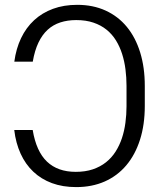

<svg xmlns="http://www.w3.org/2000/svg" viewBox="-20 -757 652 787"><path d="M38.4 -224.1H114Q128.6 -136.4 172.6 -94.5Q216.6 -52.6 290.5 -52.6Q329.9 -52.6 360.6 -63Q391.3 -73.5 414.4 -91.8Q437.5 -110.1 453.7 -135.5Q469.8 -160.9 479.8 -190.7Q489.7 -220.5 494.1 -253.9Q498.6 -287.3 498.6 -321.4V-404.8Q498.6 -439.3 494.3 -472.7Q490.1 -506 480.5 -536Q470.9 -566.1 455.3 -591.4Q439.6 -616.8 416.7 -635.3Q393.8 -653.8 363.1 -664.2Q332.4 -674.7 292.3 -674.7Q256.7 -674.7 227.3 -665.1Q197.8 -655.5 175.4 -635.1Q153.1 -614.7 137.6 -582.4Q122.2 -550.1 114.3 -504.3H38.7Q45.8 -557.5 66.4 -600.7Q87 -643.8 119.9 -674.2Q152.7 -704.5 197.3 -720.9Q241.8 -737.2 296.5 -737.2Q361.2 -737.2 412.6 -713.8Q464.1 -690.3 499.8 -647Q535.5 -603.7 554.5 -542.3Q573.5 -480.8 573.5 -404.8V-322.8Q573.5 -245.7 553.8 -184.1Q534.1 -122.5 497.7 -79.4Q461.3 -36.2 409.3 -13.1Q357.2 9.9 292.3 9.9Q236.9 9.9 192.8 -6.4Q148.8 -22.7 116.5 -53.3Q84.2 -83.8 64.5 -127.1Q44.7 -170.5 38.4 -224.1Z"/></svg>

Font: Inter P Light
Style: Regular
Weight: 300
Designer: Rasmus Andersson
Foundry: rsms
Version: Version 3.018;git-588b23468